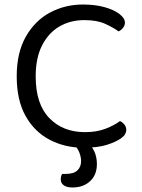

<svg xmlns="http://www.w3.org/2000/svg" viewBox="-20 -641 628 850"><path d="M533 -541Q533 -528 524.5 -517.5Q516 -507 505 -502Q480 -520 444.5 -536Q409 -552 353 -552Q292 -552 243.5 -524Q195 -496 166.5 -440.5Q138 -385 138 -303Q138 -180 198.5 -118Q259 -56 356 -56Q408 -56 447 -71Q486 -86 511 -105Q521 -101 530 -90.5Q539 -80 539 -66Q539 -56 533.5 -46.5Q528 -37 515 -28Q492 -12 452 0.5Q412 13 350 13Q267 13 199.5 -22.5Q132 -58 93 -128Q54 -198 54 -303Q54 -408 94.5 -479Q135 -550 201.5 -585.5Q268 -621 347 -621Q402 -621 444 -609Q486 -597 509.5 -578.5Q533 -560 533 -541ZM307 -2 357 -17Q385 2 397 28Q409 54 409 85Q409 133 379 161Q349 189 301 189Q276 189 262.5 179.5Q249 170 249 153Q249 139 255 129H270Q306 129 322.5 113.5Q339 98 339 72Q339 55 331.5 35Q324 15 307 -2Z"/></svg>

Font: Baloo Tamma 2
Style: Regular
Weight: 400
Designer: Divya Kowshik, Shuchita Grover and Ek Type
Foundry: Ek Type
Version: Version 1.700